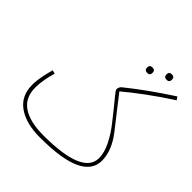

<svg xmlns="http://www.w3.org/2000/svg" viewBox="-212 -948 1127 1127"><g transform="rotate(45 352.0 -384.0)"><path d="M599 -767Q599 -789 577 -789Q554 -789 554 -767Q554 -744 577 -744Q599 -744 599 -767ZM490 -715Q490 -737 468 -737Q445 -737 445 -715Q445 -692 468 -692Q490 -692 490 -715ZM290 21Q473 21 559 -20Q645 -61 645 -140Q645 -223 578 -309.5Q511 -396 429 -500Q477 -541 551.5 -596Q626 -651 704 -701L691 -720Q612 -669 544 -620Q476 -571 423 -528Q408 -516 408 -497Q408 -489 431.5 -461.5Q455 -434 530 -339Q567 -293 594.5 -239Q622 -185 622 -139Q622 -2 296 -2Q184 -2 124 -42.5Q64 -83 64 -167Q64 -202 71 -239Q78 -276 87 -305L65 -311Q56 -280 48 -240Q40 -200 40 -165Q40 -74 107.5 -26.5Q175 21 290 21Z"/></g></svg>

Font: Noto Sans Arabic Condensed Thin
Style: Regular
Weight: 250
Width: 3
Designer: Nadine Chahine
Foundry: Monotype Imaging Inc.
Version: 1.001